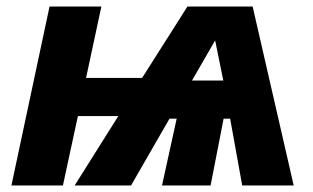

<svg xmlns="http://www.w3.org/2000/svg" viewBox="-20 -569 960 589"><path d="M15 0 132 -549H291L244 -330H416L555 -549H755L881 0H723L686 -205H666L626 0H477L522 -205H500L382 0H209L343 -213H219L173 0ZM569 -322H665L640 -445Z"/></svg>

Font: Noto Sans ExtraBold
Style: Italic
Weight: 800
Italic angle: -12°
Designer: Monotype Design Team
Foundry: Monotype Imaging Inc.
Version: Version 2.013; ttfautohint (v1.8.4.7-5d5b)